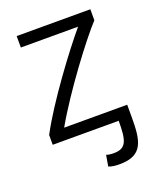

<svg xmlns="http://www.w3.org/2000/svg" viewBox="-132 -599 719 867"><g transform="rotate(-20 227.5 -165.5)"><path d="M38 0H355C355 92 347 130 285 130C269 130 257 128 249 125L240 178C257 185 275 186 293 186C408 186 416 114 416 3V-55H113C196 -201 347 -400 407 -464V-517H53V-462H328C256 -377 107 -178 38 -47Z"/></g></svg>

Font: Repo Light
Style: Regular
Weight: 300
Designer: Stefan Peev
Foundry: Context Ltd
Version: Version 001.502